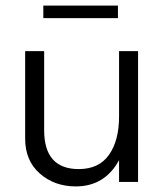

<svg xmlns="http://www.w3.org/2000/svg" viewBox="-20 -651 577 687"><path d="M402 -631V-586H135V-631ZM406 -468H474V0H406V-78Q355 16 251 16Q175 16 122.5 -30Q70 -76 70 -155V-468H138V-185Q138 -46 262 -46Q334 -46 370 -97Q406 -148 406 -234Z"/></svg>

Font: Didact Gothic
Style: Regular
Weight: 400
Designer: Daniel Johnson
Foundry: Daniel Johnson
Version: Version 2.101;PS 002.101;hotconv 1.0.88;makeotf.lib2.5.64775